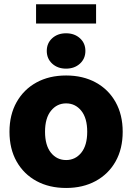

<svg xmlns="http://www.w3.org/2000/svg" viewBox="-20 -889 633 920"><path d="M296.9 11.7Q215.8 11.7 154.8 -21.5Q93.8 -54.7 59.6 -115.2Q25.4 -175.8 25.4 -257.8Q25.4 -338.9 59.6 -399.7Q93.8 -460.4 154.8 -493.9Q215.8 -527.3 296.9 -527.3Q377.4 -527.3 438.7 -493.9Q500 -460.4 533.9 -399.7Q567.9 -338.9 567.9 -257.8Q567.9 -175.8 533.9 -115.5Q500 -55.2 438.7 -21.7Q377.4 11.7 296.9 11.7ZM296.9 -122.1Q340.8 -122.1 369.4 -157.2Q397.9 -192.4 397.9 -257.8Q397.9 -323.2 369.4 -358.4Q340.8 -393.6 296.9 -393.6Q252.9 -393.6 224.4 -358.4Q195.8 -323.2 195.8 -257.8Q195.8 -192.4 224.1 -157.2Q252.4 -122.1 296.9 -122.1ZM440.4 -868.7V-776.4H152.8V-868.7ZM296.4 -560.1Q256.3 -560.1 230.2 -584Q204.1 -607.9 204.1 -645Q204.1 -682.1 230.2 -705.8Q256.3 -729.5 296.4 -729.5Q336.9 -729.5 363 -705.8Q389.2 -682.1 389.2 -645Q389.2 -607.9 363 -584Q336.9 -560.1 296.4 -560.1Z"/></svg>

Font: Inter Display ExtraBold
Style: Regular
Weight: 800
Designer: Rasmus Andersson
Foundry: rsms
Version: Version 4.000;git-a52131595